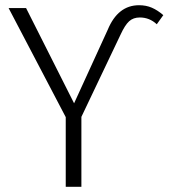

<svg xmlns="http://www.w3.org/2000/svg" viewBox="-20 -716 646 736"><path d="M292 0H232V-267L13 -685H80L264 -320L393 -602Q432 -696 513 -696Q540 -696 562 -686.5Q584 -677 606 -658L581 -623Q553 -649 516 -649Q491 -649 475 -634.5Q459 -620 442 -583L292 -268Z"/></svg>

Font: Trujillo Light
Style: Regular
Weight: 300
Designer: Fira Sans original fonts by bBox Type GmbH, Carrois Corporate GbR, & Edenspiekermann AG / Changes by Cristiano Sobral
Foundry: Fira Sans original fonts by bBox Type GmbH, Carrois Corporate GbR, & Edenspiekermann AG / Changes by Cristiano Sobral
Version: Version 4.301;July 28, 2020;FontCreator 13.0.0.2655 64-bit